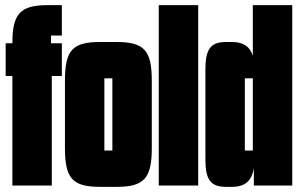

<svg xmlns="http://www.w3.org/2000/svg" viewBox="-20 -720 1169 745"><path d="M2 -425H28V0H181V-425H220V-552H178V-582H220V-700H164C58 -700 28 -666 28 -552H2Z M569 -406C569 -524 540 -557 433 -557H368C260 -557 232 -524 232 -406V-146C232 -29 260 5 368 5H433C540 5 569 -29 569 -146ZM385 -416H416V-136H385Z M749 0V-700H596V0Z M1114 -700H961V-504C950 -538 926 -557 880 -557H856C795 -557 777 -526 777 -450V-102C777 -26 795 5 856 5H880C934 5 957 -21 965 -67V0H1114ZM961 -136H930V-416H961Z"/></svg>

Font: Queering Heavy
Style: Bold
Weight: 900
Designer: Adam Naccarato
Foundry: adamnac
Version: Version 2.000;hotconv 1.0.109;makeotfexe 2.5.65596